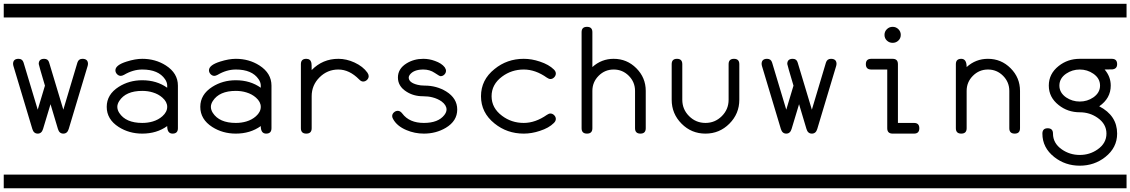

<svg xmlns="http://www.w3.org/2000/svg" viewBox="-20 -714 6040 1026"><path d="M0 -620.8V-693.8H500V-620.8ZM0 219.2H500V292.2H0ZM450.2 -372.1Q450.2 -367.7 448.7 -362.8L347.2 -24.7Q339.8 0 318.4 0Q296.9 0 289.6 -24.7L250 -157.2L210 -24.7Q202.6 0 181.6 0Q160.2 0 152.8 -24.7L51.3 -362.8Q49.8 -367.7 49.8 -372.1Q49.8 -399.7 79.1 -399.7Q100.1 -399.7 106 -379.4L181.6 -127.9L220.2 -256.3Q187 -367.7 187 -372.1Q187 -399.7 216.3 -399.7Q237.3 -399.7 242.7 -379.4L318.4 -127.9L393.6 -379.4Q399.9 -399.7 420.4 -399.7Q450.2 -399.7 450.2 -372.1Z M500 -620.8V-693.8H1000V-620.8ZM500 219.2H1000V292.2H500ZM930.7 -28.6Q930.7 0 902.1 0Q873.5 0 873.5 -40.3Q817.4 0 740.2 0Q669.9 0 614.3 -35.4Q550.3 -76.4 550.3 -143.1Q550.3 -209 614.3 -249.8Q669.9 -285.2 740.2 -285.2Q817.4 -285.2 873.5 -245.1V-256.6Q873.5 -273.7 861.8 -290.8Q826.7 -342.5 740.2 -342.5Q690.9 -342.5 642.6 -314Q632.3 -308.6 625.5 -308.6Q614.3 -308.6 605.5 -317.6Q596.7 -326.7 596.7 -338.4Q596.7 -366.2 656.7 -385Q703.1 -399.7 740.2 -399.7Q810.5 -399.7 866.2 -364.3Q930.7 -322.8 930.7 -256.6ZM873.5 -143.1Q873.5 -169.7 847.7 -192.4Q826.2 -211.4 796.4 -220.2Q770.5 -228.3 740.2 -228.3Q651.9 -228.3 617.2 -174.3Q606.9 -158.2 606.9 -143.1Q606.9 -127 617.2 -110.8Q651.9 -57.1 740.2 -57.1Q770.5 -57.1 796.4 -64.9Q826.2 -73.7 847.7 -92.8Q873.5 -115.7 873.5 -143.1Z M1000 -620.8V-693.8H1500V-620.8ZM1000 219.2H1500V292.2H1000ZM1430.7 -28.6Q1430.7 0 1402.1 0Q1373.5 0 1373.5 -40.3Q1317.4 0 1240.2 0Q1169.9 0 1114.3 -35.4Q1050.3 -76.4 1050.3 -143.1Q1050.3 -209 1114.3 -249.8Q1169.9 -285.2 1240.2 -285.2Q1317.4 -285.2 1373.5 -245.1V-256.6Q1373.5 -273.7 1361.8 -290.8Q1326.7 -342.5 1240.2 -342.5Q1190.9 -342.5 1142.6 -314Q1132.3 -308.6 1125.5 -308.6Q1114.3 -308.6 1105.5 -317.6Q1096.7 -326.7 1096.7 -338.4Q1096.7 -366.2 1156.7 -385Q1203.1 -399.7 1240.2 -399.7Q1310.5 -399.7 1366.2 -364.3Q1430.7 -322.8 1430.7 -256.6ZM1373.5 -143.1Q1373.5 -169.7 1347.7 -192.4Q1326.2 -211.4 1296.4 -220.2Q1270.5 -228.3 1240.2 -228.3Q1151.9 -228.3 1117.2 -174.3Q1106.9 -158.2 1106.9 -143.1Q1106.9 -127 1117.2 -110.8Q1151.9 -57.1 1240.2 -57.1Q1270.5 -57.1 1296.4 -64.9Q1326.2 -73.7 1347.7 -92.8Q1373.5 -115.7 1373.5 -143.1Z M1500 -620.8V-693.8H2000V-620.8ZM1500 219.2H2000V292.2H1500ZM1950.2 -307.4Q1950.2 -295.7 1941.2 -287Q1932.1 -278.3 1920.4 -278.3Q1909.7 -278.3 1898.9 -289.8Q1846.7 -342.5 1788.1 -342.5Q1729.5 -342.5 1687.5 -300.7Q1645.5 -258.8 1645.5 -199.7V-28.6Q1645.5 0 1616.7 0Q1587.9 0 1587.9 -28.6V-371.1Q1587.9 -399.7 1616.7 -399.7Q1639.2 -399.7 1644 -378.2Q1645.5 -371.6 1645.5 -339.6Q1704.1 -399.7 1788.1 -399.7Q1831.5 -399.7 1874.5 -379.9Q1919.9 -358.9 1943.4 -325.7Q1950.2 -315.4 1950.2 -307.4Z M2000 -620.8V-693.8H2500V-620.8ZM2000 219.2H2500V292.2H2000ZM2423.3 -128.7Q2423.3 -67.4 2362.3 -31Q2310.1 0 2245.1 0Q2196.3 0 2151.9 -18.8Q2100.6 -40.3 2080.1 -78.9Q2075.7 -86.9 2075.7 -93.5Q2075.7 -105 2085 -113.4Q2094.2 -121.8 2106 -121.8Q2118.7 -121.8 2129.9 -107.2Q2167.5 -57.1 2245.1 -57.1Q2321.8 -57.1 2354.5 -99.4Q2366.2 -114.7 2366.2 -128.7Q2366.2 -152.1 2339.8 -171.9Q2318.4 -186.8 2291 -193.8Q2268.1 -199.7 2239.3 -199.7Q2189.9 -199.7 2151.4 -224.6Q2106.4 -253.2 2106.4 -299.8Q2106.4 -346.7 2152.3 -375.2Q2191.9 -399.7 2242.2 -399.7Q2273.9 -399.7 2304.2 -388.4Q2339.8 -376 2356.4 -354.5Q2363.3 -344.2 2363.3 -335.7Q2363.3 -324.5 2354.7 -315.7Q2346.2 -306.9 2334 -306.9Q2329.1 -306.9 2302.7 -324.7Q2276.4 -342.5 2242.2 -342.5Q2190.4 -342.5 2169.4 -314Q2164.1 -306.4 2164.1 -299.8Q2164.1 -272.5 2210.9 -261Q2227.1 -256.6 2249 -256.6Q2313 -256.6 2364.3 -225.3Q2423.3 -188.5 2423.3 -128.7Z M2500 -620.8V-693.8H3000V-620.8ZM2500 219.2H3000V292.2H2500ZM2950.2 -321.3Q2950.2 -309.8 2941.4 -300.8Q2932.6 -291.7 2921.4 -291.7Q2913.1 -291.7 2902.3 -299.1Q2841.3 -342.5 2778.8 -342.5Q2713.4 -342.5 2662.6 -304.4Q2606.9 -262.9 2606.9 -199.7Q2606.9 -136.7 2663.1 -95Q2713.4 -57.1 2778.8 -57.1Q2840.8 -57.1 2902.3 -100.1Q2913.1 -107.4 2920.9 -107.4Q2932.6 -107.4 2941.4 -98.4Q2950.2 -89.4 2950.2 -78.4Q2950.2 -66.9 2939.5 -56.6Q2913.1 -30 2864.7 -14.6Q2821.3 0 2778.8 0Q2689.5 0 2622.6 -54.2Q2550.3 -112.1 2550.3 -199.7Q2550.3 -287.4 2622.6 -345Q2689.5 -399.7 2778.8 -399.7Q2821.3 -399.7 2864.7 -385Q2913.1 -369.1 2939.9 -342.5Q2950.2 -332.3 2950.2 -321.3Z M3000 -620.8V-693.8H3500V-620.8ZM3000 219.2H3500V292.2H3000ZM3430.7 -28.6Q3430.7 0 3402.3 0Q3373.5 0 3373.5 -28.6V-228.3Q3373.5 -275.4 3340.1 -309Q3306.6 -342.5 3259.5 -342.5Q3212.4 -342.5 3179 -309Q3145.5 -275.4 3145.5 -228.3V-28.6Q3145.5 0 3116.7 0Q3087.9 0 3087.9 -28.6V-542.2Q3087.9 -570.6 3116.7 -570.6Q3145.5 -570.6 3145.5 -542.2V-355.7Q3194.3 -399.7 3259.3 -399.7Q3330.1 -399.7 3380.4 -349.4Q3430.7 -299.1 3430.7 -228.3Z M3500 -620.8V-693.8H4000V-620.8ZM3500 219.2H4000V292.2H3500ZM3930.7 -180.9Q3930.7 -106.2 3877.7 -53.1Q3824.7 0 3749.8 0Q3674.8 0 3622.1 -53.1Q3569.3 -106.2 3569.3 -180.9V-371.1Q3569.3 -399.7 3597.7 -399.7Q3626 -399.7 3626 -371.1V-180.9Q3626 -129.6 3662.4 -93.4Q3698.7 -57.1 3750 -57.1Q3800.8 -57.1 3837.2 -93.4Q3873.5 -129.6 3873.5 -180.9V-371.1Q3873.5 -399.7 3902.3 -399.7Q3930.7 -399.7 3930.7 -371.1Z M4000 -620.8V-693.8H4500V-620.8ZM4000 219.2H4500V292.2H4000ZM4450.2 -372.1Q4450.2 -367.7 4448.7 -362.8L4347.2 -24.7Q4339.8 0 4318.4 0Q4296.9 0 4289.6 -24.7L4250 -157.2L4210 -24.7Q4202.6 0 4181.6 0Q4160.2 0 4152.8 -24.7L4051.3 -362.8Q4049.8 -367.7 4049.8 -372.1Q4049.8 -399.7 4079.1 -399.7Q4100.1 -399.7 4106 -379.4L4181.6 -127.9L4220.2 -256.3Q4187 -367.7 4187 -372.1Q4187 -399.7 4216.3 -399.7Q4237.3 -399.7 4242.7 -379.4L4318.4 -127.9L4393.6 -379.4Q4399.9 -399.7 4420.4 -399.7Q4450.2 -399.7 4450.2 -372.1Z M4500 -620.8V-693.8H5000V-620.8ZM4500 219.2H5000V292.2H4500ZM4793.5 -527.6Q4793.5 -509.5 4780.8 -497.3Q4768.1 -485.1 4750 -485.1Q4731.9 -485.1 4719.2 -497.3Q4706.5 -509.5 4706.5 -527.6Q4706.5 -545.4 4719.2 -558Q4731.9 -570.6 4750 -570.6Q4768.1 -570.6 4780.8 -558Q4793.5 -545.4 4793.5 -527.6ZM4892.6 -28.6Q4892.6 0 4864.3 0H4750Q4721.2 0 4721.2 -28.6V-342.5H4635.7Q4606.9 -342.5 4606.9 -371.1Q4606.9 -399.7 4635.7 -399.7H4750Q4778.3 -399.7 4778.3 -371.1V-57.1H4864.3Q4892.6 -57.1 4892.6 -28.6Z M5000 -620.8V-693.8H5500V-620.8ZM5000 219.2H5500V292.2H5000ZM5430.7 -28.6Q5430.7 0 5402.3 0Q5373.5 0 5373.5 -28.6V-228.3Q5373.5 -275.4 5340.1 -309Q5306.6 -342.5 5259.5 -342.5Q5212.4 -342.5 5179 -309Q5145.5 -275.4 5145.5 -228.3V-28.6Q5145.5 0 5116.7 0Q5087.9 0 5087.9 -28.6V-371.1Q5087.9 -399.7 5116.7 -399.7Q5145.5 -399.7 5145.5 -355.7Q5194.3 -399.7 5259.3 -399.7Q5330.1 -399.7 5380.4 -349.4Q5430.7 -299.1 5430.7 -228.3Z M5500 -620.8V-693.8H6000V-620.8ZM5500 219.2H6000V292.2H5500ZM5949.7 -371.1Q5949.7 -346.4 5924.8 -343.3Q5918.9 -342.5 5882.8 -342.5Q5915.5 -304.9 5915.5 -256.6Q5915.5 -188.5 5854 -146Q5949.7 -96.4 5949.7 0Q5949.7 75.2 5886.2 125.2Q5827.6 171.4 5750 171.4Q5672.4 171.4 5613.8 125.2Q5550.3 75.2 5550.3 0Q5550.3 -28.6 5578.6 -28.6Q5606.9 -28.6 5606.9 0Q5606.9 51.5 5654.3 84.5Q5696.8 114 5750 114Q5803.2 114 5845.2 84.5Q5892.6 51.5 5892.6 0Q5892.6 -51.5 5845.2 -84.5Q5803.2 -114 5750 -114Q5685.5 -114 5637.2 -152.6Q5584.5 -194.1 5584.5 -256.6Q5584.5 -319.6 5637.2 -361.3Q5685.5 -399.7 5750 -399.7H5921.4Q5949.7 -399.7 5949.7 -371.1ZM5858.4 -256.6Q5858.4 -295.4 5822.3 -320.3Q5790 -342.5 5750 -342.5Q5710 -342.5 5677.2 -320.3Q5641.1 -295.4 5641.1 -256.6Q5641.1 -218.5 5677.2 -193.4Q5710 -171.4 5750 -171.4Q5790 -171.4 5822.3 -193.4Q5858.4 -218.5 5858.4 -256.6Z"/></svg>

Font: EnergyBar
Style: Regular
Weight: 400
Italic angle: -10°
Version: 1.0 2000-03-28